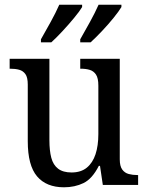

<svg xmlns="http://www.w3.org/2000/svg" viewBox="-20 -786 629 816"><path d="M252 10Q177 10 137.5 -36.5Q98 -83 98 -186V-427Q98 -457 88 -471Q78 -485 61.5 -489.5Q45 -494 24 -494H21V-536H190V-190Q190 -146 198 -115.5Q206 -85 227 -69Q248 -53 284 -53Q324 -53 349 -73.5Q374 -94 386 -130.5Q398 -167 398 -216V-422Q398 -454 388 -469Q378 -484 361.5 -489Q345 -494 324 -494H321V-536H489V-109Q489 -80 499.5 -65.5Q510 -51 527 -46.5Q544 -42 564 -42H567V0H417L405 -81H400Q372 -26 335 -8Q298 10 252 10ZM321 -619Q341 -654 362.5 -693Q384 -732 399 -766H496V-756Q486 -739 463 -710.5Q440 -682 413 -653.5Q386 -625 365 -606H321ZM154 -619Q174 -654 195.5 -693Q217 -732 232 -766H329V-756Q319 -739 295.5 -710.5Q272 -682 245.5 -653.5Q219 -625 198 -606H154Z"/></svg>

Font: Noto Serif SemiCondensed
Style: Regular
Weight: 400
Width: 4
Designer: Monotype Design Team
Foundry: Monotype Imaging Inc.
Version: Version 2.013